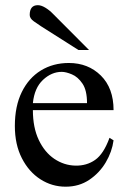

<svg xmlns="http://www.w3.org/2000/svg" viewBox="-20 -703 521 738"><path d="M400.9 -173.3 416.5 -163.6Q410.6 -119.6 386.5 -78.9Q362.3 -38.1 323 -11.7Q283.7 14.6 232.4 14.6Q179.7 14.6 135.3 -13.9Q90.8 -42.5 64 -95Q37.1 -147.5 37.1 -218.8Q37.1 -294.9 63.7 -349.1Q90.3 -403.3 137.2 -432.1Q184.1 -460.9 244.6 -460.9Q318.8 -460.9 367.7 -412.6Q416.5 -364.3 416.5 -279.8H106.4Q106.4 -212.9 128.9 -165.3Q151.4 -117.7 188.7 -92.5Q226.1 -67.4 269.5 -66.4Q313 -65.4 345.7 -88.4Q378.4 -111.3 400.9 -173.3ZM106.4 -306.6H314.5Q314.5 -356 296.9 -381.8Q279.3 -407.7 256.3 -417.2Q233.4 -426.8 217.3 -426.8Q178.2 -426.8 145.3 -396Q112.3 -365.2 106.4 -306.6ZM322.3 -510.7H281.7L137.7 -602.1Q125.5 -609.9 109.9 -621.1Q94.2 -632.3 94.2 -645.5Q94.2 -683.1 125.5 -683.1Q138.2 -683.1 154.1 -673.6Q169.9 -664.1 183.6 -649.9Z"/></svg>

Font: Awami Nastaliq
Style: Regular
Weight: 400
Designer: Peter Martin, SIL International
Foundry: SIL International
Version: Version 3.100